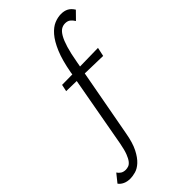

<svg xmlns="http://www.w3.org/2000/svg" viewBox="-457 -841 1233 1233"><g transform="rotate(-45 159.5 -224.5)"><path d="M374 -374 211 -378 126 83Q113 156 90.5 200Q68 244 42 268Q16 292 -11 299.5Q-38 307 -59 307Q-88 307 -109 297Q-130 287 -141 271L-96 215Q-87 229 -73.5 237.5Q-60 246 -40 246Q-28 246 -15 241.5Q-2 237 10 222Q22 207 33 178.5Q44 150 53 102L140 -380L46 -382L56 -429L150 -430L152 -445Q169 -540 194.5 -600.5Q220 -661 250 -695.5Q280 -730 311.5 -743Q343 -756 373 -756Q402 -756 423 -745Q444 -734 460 -708L409 -656Q398 -674 384.5 -684.5Q371 -695 349 -695Q329 -695 312.5 -684.5Q296 -674 281 -648Q266 -622 252.5 -577.5Q239 -533 227 -464L221 -431L387 -434Z"/></g></svg>

Font: Isabella Sans
Style: Italic
Weight: 400
Italic angle: -12°
Designer: Christian Thalmann (Catharsis Fonts), Cristiano Sobral
Foundry: The Isabella Sans Project Authors
Version: Version 2.026; ttfautohint (v1.8.4.7-5d5b-dirty)